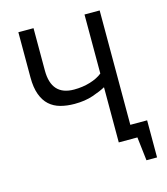

<svg xmlns="http://www.w3.org/2000/svg" viewBox="-121 -793 881 1015"><g transform="rotate(-15 319.5 -285.5)"><path d="M437 -302Q410 -287 366 -272Q322 -257 265 -257Q223 -257 188 -266.5Q153 -276 128 -298.5Q103 -321 89 -359Q75 -397 75 -453V-700H158V-468Q158 -331 282 -331Q329 -331 370 -343.5Q411 -356 437 -377V-700H520V-74H612V129H554L539 0H437Z"/></g></svg>

Font: PT Sans
Style: Regular
Weight: 400
Version: Version 2.003W OFL; ttfautohint (v1.6)